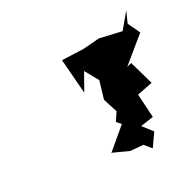

<svg xmlns="http://www.w3.org/2000/svg" viewBox="-86 -830 571 585"><g transform="rotate(-20 199.5 -537.5)"><path d="M314 -326 336 -373 304 -402 347 -416 328 -495 379 -515 341 -593 326 -586 399 -671 372 -709 382 -749 350 -693 274 -697 220 -683 146 -673 176 -557 198 -619 232 -577 225 -516 249 -470 236 -440 251 -428 190 -355 189 -357 247 -342 291 -346Z"/></g></svg>

Font: Asimov Aggro
Style: It
Weight: 500
Designer: Google
Version: Version 2.000980; 2014